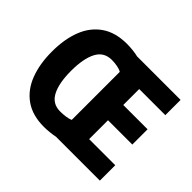

<svg xmlns="http://www.w3.org/2000/svg" viewBox="-159 -958 1201 1201"><g transform="rotate(45 442.0 -357.5)"><path d="M349 -725Q373 -725 401 -722Q429 -719 448 -714H833V-579H602V-438H817V-303H602V-136H833V0H445Q427 4 399.5 7Q372 10 348 10Q246 10 180 -36.5Q114 -83 82 -166Q50 -249 50 -359Q50 -469 82 -551Q114 -633 180.5 -679Q247 -725 349 -725ZM352 -587Q283 -587 251.5 -527Q220 -467 220 -358Q220 -249 251.5 -189.5Q283 -130 351 -130Q376 -130 400.5 -133.5Q425 -137 440 -144V-569Q426 -578 401.5 -582.5Q377 -587 352 -587Z"/></g></svg>

Font: Noto Sans Sinhala SemiCondensed ExtraBold
Style: Regular
Weight: 800
Width: 4
Designer: Jelle Bosma - Monotype Design Team
Foundry: Monotype Imaging Inc.
Version: Version 2.006; ttfautohint (v1.8.4.7-5d5b)